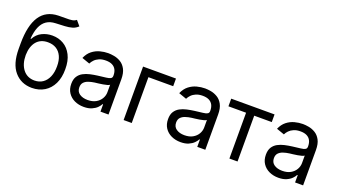

<svg xmlns="http://www.w3.org/2000/svg" viewBox="-61 -1290 3263 1842"><g transform="rotate(20 1570.0 -368.5)"><path d="M481.4 -750 524.4 -699.2Q499.5 -674.8 466.8 -665.3Q434.1 -655.8 392.8 -653.6Q351.6 -651.4 300.8 -649.4Q244.1 -647.5 207 -621.8Q169.9 -596.2 149.7 -547.9Q129.4 -499.5 124 -428.7H130.9Q158.2 -480 207.3 -504.2Q256.3 -528.3 312.5 -528.3Q376.5 -528.3 427.5 -498.5Q478.5 -468.8 508.5 -410.2Q538.6 -351.6 538.1 -265.6Q538.6 -180.2 508.3 -117.9Q478 -55.7 423.3 -22.2Q368.7 11.2 295.9 11.7Q185.5 11.2 118.4 -66.7Q51.3 -144.5 50.8 -295.9V-353.5Q51.3 -536.1 113 -630.1Q174.8 -724.1 299.8 -727.5Q343.8 -729 378.2 -728.3Q412.6 -727.5 438.2 -731.4Q463.9 -735.4 481.4 -750ZM295.9 -63.5Q345.2 -64 380.6 -88.6Q416 -113.3 435.3 -158.7Q454.6 -204.1 454.1 -265.6Q454.6 -325.2 435.3 -367.2Q416 -409.2 380.1 -431.2Q344.2 -453.1 293.9 -453.1Q257.3 -453.1 228.3 -440.7Q199.2 -428.2 178.7 -404.1Q158.2 -379.9 147 -345.2Q135.7 -310.5 134.8 -265.6Q134.8 -174.3 177.7 -119.1Q220.7 -64 295.9 -63.5Z M826.2 12.7Q774.4 12.7 731.9 -7.1Q689.5 -26.9 664.6 -64.5Q639.6 -102.1 639.6 -155.3Q639.6 -202.1 658.2 -231.2Q676.8 -260.3 707.8 -277.1Q738.8 -293.9 776.1 -302.2Q813.5 -310.5 851.6 -315.4Q901.4 -321.8 932.6 -325.2Q963.9 -328.6 978.5 -336.9Q993.2 -345.2 993.2 -365.2V-368.2Q993.2 -403.3 980.2 -428Q967.3 -452.6 941.4 -465.6Q915.5 -478.5 877 -478.5Q836.9 -478.5 808.8 -466.3Q780.8 -454.1 762.7 -435.3Q744.6 -416.5 735.4 -396.5L655.3 -424.8Q676.8 -474.6 712.6 -502.4Q748.5 -530.3 790.8 -541.5Q833 -552.7 874 -552.7Q900.4 -552.7 934.6 -546.6Q968.8 -540.5 1001.2 -521.2Q1033.7 -502 1054.9 -463.1Q1076.2 -424.3 1076.2 -359.4V0H994.1V-74.2H988.3Q980 -56.6 960 -36.4Q939.9 -16.1 907 -1.7Q874 12.7 826.2 12.7ZM838.9 -62.5Q888.7 -62.5 923.1 -82Q957.5 -101.6 975.3 -132.6Q993.2 -163.6 993.2 -197.3V-274.4Q987.8 -268.1 969.7 -262.9Q951.7 -257.8 928.2 -253.9Q904.8 -250 882.8 -247.3Q860.8 -244.6 847.7 -243.2Q814.9 -238.8 786.6 -229.2Q758.3 -219.7 741 -201.2Q723.6 -182.6 723.6 -150.4Q723.6 -106.9 756.1 -84.7Q788.6 -62.5 838.9 -62.5Z M1566.4 -545.9V-467.8H1313.5V0H1230.5V-545.9Z M1814.5 12.7Q1762.7 12.7 1720.2 -7.1Q1677.7 -26.9 1652.8 -64.5Q1627.9 -102.1 1627.9 -155.3Q1627.9 -202.1 1646.5 -231.2Q1665 -260.3 1696 -277.1Q1727.1 -293.9 1764.4 -302.2Q1801.8 -310.5 1839.8 -315.4Q1889.6 -321.8 1920.9 -325.2Q1952.1 -328.6 1966.8 -336.9Q1981.4 -345.2 1981.4 -365.2V-368.2Q1981.4 -403.3 1968.5 -428Q1955.6 -452.6 1929.7 -465.6Q1903.8 -478.5 1865.2 -478.5Q1825.2 -478.5 1797.1 -466.3Q1769 -454.1 1751 -435.3Q1732.9 -416.5 1723.6 -396.5L1643.6 -424.8Q1665 -474.6 1700.9 -502.4Q1736.8 -530.3 1779.1 -541.5Q1821.3 -552.7 1862.3 -552.7Q1888.7 -552.7 1922.9 -546.6Q1957 -540.5 1989.5 -521.2Q2022 -502 2043.2 -463.1Q2064.5 -424.3 2064.5 -359.4V0H1982.4V-74.2H1976.6Q1968.3 -56.6 1948.2 -36.4Q1928.2 -16.1 1895.3 -1.7Q1862.3 12.7 1814.5 12.7ZM1827.1 -62.5Q1877 -62.5 1911.4 -82Q1945.8 -101.6 1963.6 -132.6Q1981.4 -163.6 1981.4 -197.3V-274.4Q1976.1 -268.1 1958 -262.9Q1939.9 -257.8 1916.5 -253.9Q1893.1 -250 1871.1 -247.3Q1849.1 -244.6 1835.9 -243.2Q1803.2 -238.8 1774.9 -229.2Q1746.6 -219.7 1729.2 -201.2Q1711.9 -182.6 1711.9 -150.4Q1711.9 -106.9 1744.4 -84.7Q1776.9 -62.5 1827.1 -62.5Z M2310.5 0V-467.8H2130.4V-545.9H2572.8V-467.8H2393.6V0Z M2813 12.7Q2761.2 12.7 2718.8 -7.1Q2676.3 -26.9 2651.4 -64.5Q2626.5 -102.1 2626.5 -155.3Q2626.5 -202.1 2645 -231.2Q2663.6 -260.3 2694.6 -277.1Q2725.6 -293.9 2762.9 -302.2Q2800.3 -310.5 2838.4 -315.4Q2888.2 -321.8 2919.4 -325.2Q2950.7 -328.6 2965.3 -336.9Q2980 -345.2 2980 -365.2V-368.2Q2980 -403.3 2967 -428Q2954.1 -452.6 2928.2 -465.6Q2902.3 -478.5 2863.8 -478.5Q2823.7 -478.5 2795.7 -466.3Q2767.6 -454.1 2749.5 -435.3Q2731.4 -416.5 2722.2 -396.5L2642.1 -424.8Q2663.6 -474.6 2699.5 -502.4Q2735.4 -530.3 2777.6 -541.5Q2819.8 -552.7 2860.8 -552.7Q2887.2 -552.7 2921.4 -546.6Q2955.6 -540.5 2988 -521.2Q3020.5 -502 3041.7 -463.1Q3063 -424.3 3063 -359.4V0H2981V-74.2H2975.1Q2966.8 -56.6 2946.8 -36.4Q2926.8 -16.1 2893.8 -1.7Q2860.8 12.7 2813 12.7ZM2825.7 -62.5Q2875.5 -62.5 2909.9 -82Q2944.3 -101.6 2962.2 -132.6Q2980 -163.6 2980 -197.3V-274.4Q2974.6 -268.1 2956.5 -262.9Q2938.5 -257.8 2915 -253.9Q2891.6 -250 2869.6 -247.3Q2847.7 -244.6 2834.5 -243.2Q2801.8 -238.8 2773.4 -229.2Q2745.1 -219.7 2727.8 -201.2Q2710.4 -182.6 2710.4 -150.4Q2710.4 -106.9 2742.9 -84.7Q2775.4 -62.5 2825.7 -62.5Z"/></g></svg>

Font: Inter
Style: Regular
Weight: 400
Designer: Rasmus Andersson
Foundry: rsms
Version: Version 4.000;git-8c9346024